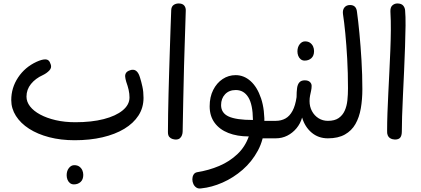

<svg xmlns="http://www.w3.org/2000/svg" viewBox="-20 -799 2431 1109"><path d="M411 11Q331 11 264 -6.5Q197 -24 148 -55.5Q99 -87 72 -129.5Q45 -172 45 -221Q45 -292 84.5 -351.5Q124 -411 191 -442Q222 -456 241 -456Q253 -456 260.5 -449.5Q268 -443 273 -427Q280 -408 265 -392Q250 -376 227 -365Q185 -346 159 -314Q133 -282 133 -241Q133 -211 153.5 -184.5Q174 -158 212 -137.5Q250 -117 301.5 -105Q353 -93 415 -93Q509 -93 579 -111Q649 -129 688.5 -161.5Q728 -194 728 -236Q728 -258 723 -280Q718 -302 709 -327Q704 -344 703 -356.5Q702 -369 708.5 -378.5Q715 -388 731 -393Q735 -395 739 -395.5Q743 -396 748 -396Q761 -396 771.5 -385Q782 -374 789 -350Q796 -328 802.5 -298.5Q809 -269 809 -234Q809 -177 780 -132Q751 -87 698 -55Q645 -23 572 -6Q499 11 411 11ZM407 266Q393 266 383.5 258Q374 250 369.5 238Q365 226 365 213Q365 188 378 171.5Q391 155 409 155Q427 155 438.5 163.5Q450 172 455.5 184.5Q461 197 461 211Q461 238 445.5 252Q430 266 407 266Z M995 7Q988 7 977 4Q966 1 958 -8Q950 -17 950 -36Q950 -84 951 -140.5Q952 -197 953.5 -258.5Q955 -320 957 -384Q959 -448 961 -510.5Q963 -573 965 -631.5Q967 -690 969 -741Q970 -761 982.5 -770Q995 -779 1012 -779Q1034 -779 1044 -767Q1054 -755 1053 -737Q1052 -693 1050 -640.5Q1048 -588 1046.5 -531.5Q1045 -475 1043 -417Q1040 -315 1038.5 -221.5Q1037 -128 1035 -40Q1035 -29 1031 -18Q1027 -7 1018.5 0Q1010 7 995 7Z M1143 289Q1126 292 1114.5 284.5Q1103 277 1097 264Q1091 251 1091 236.5Q1091 222 1097.5 210.5Q1104 199 1117 196Q1186 185 1246 159.5Q1306 134 1351 91.5Q1396 49 1417 -11Q1350 -11 1299 -31Q1248 -51 1219.5 -90Q1191 -129 1191 -185Q1191 -239 1211.5 -279.5Q1232 -320 1266 -342.5Q1300 -365 1341 -365Q1389 -365 1427.5 -330.5Q1466 -296 1488 -230.5Q1510 -165 1507 -71Q1504 7 1469.5 71Q1435 135 1381.5 181.5Q1328 228 1265.5 255.5Q1203 283 1143 289ZM1441 -106Q1440 -196 1414 -237.5Q1388 -279 1342 -279Q1303 -279 1280 -254.5Q1257 -230 1257 -192Q1257 -146 1301 -126Q1345 -106 1441 -106ZM1476 0 1495 -101H1573V0ZM1573 0V-101L1591 -89V-16Z M1740 -449Q1726 -449 1716.5 -457Q1707 -465 1702.5 -477Q1698 -489 1698 -502Q1698 -527 1711 -543.5Q1724 -560 1742 -560Q1760 -560 1771.5 -551.5Q1783 -543 1788.5 -530.5Q1794 -518 1794 -504Q1794 -477 1778.5 -463Q1763 -449 1740 -449Z M1573 0 1555 -15V-86L1573 -101Q1604 -101 1628.5 -114.5Q1653 -128 1669.5 -158.5Q1686 -189 1693 -238Q1693 -269 1696 -290.5Q1699 -312 1709.5 -323.5Q1720 -335 1740 -335Q1760 -335 1770 -325.5Q1780 -316 1780 -303Q1780 -289 1777 -275.5Q1774 -262 1771 -247Q1768 -232 1768 -215Q1768 -183 1782 -157Q1796 -131 1820 -116Q1844 -101 1874 -101L1892 -87V-12L1874 0Q1819 0 1780 -33Q1741 -66 1725 -120Q1715 -85 1692.5 -58Q1670 -31 1639.5 -15.5Q1609 0 1573 0Z M1874 0 1856 -11V-86L1874 -101Q1913 -101 1936 -117Q1959 -133 1971 -159.5Q1983 -186 1986.5 -219.5Q1990 -253 1990 -289Q1990 -378 1985.5 -459Q1981 -540 1974.5 -606.5Q1968 -673 1961 -718Q1958 -742 1969.5 -756Q1981 -770 2002 -770Q2020 -770 2030 -760Q2040 -750 2042 -730Q2049 -680 2056 -607Q2063 -534 2068 -450.5Q2073 -367 2073 -284Q2073 -224 2064 -172.5Q2055 -121 2033 -82.5Q2011 -44 1972 -22Q1933 0 1874 0Z M2261 7Q2255 7 2247 5Q2239 3 2231.5 -2Q2224 -7 2219.5 -17.5Q2215 -28 2216 -44Q2216 -92 2218 -147.5Q2220 -203 2223 -263Q2226 -323 2229 -384.5Q2232 -446 2234.5 -506.5Q2237 -567 2237.5 -624Q2238 -681 2235 -732Q2234 -757 2246.5 -768Q2259 -779 2275 -779Q2298 -779 2308.5 -767Q2319 -755 2320 -738Q2323 -706 2322.5 -651Q2322 -596 2319.5 -528Q2317 -460 2314 -388Q2311 -316 2307.5 -248.5Q2304 -181 2302.5 -126.5Q2301 -72 2301 -40Q2301 -16 2292 -4.5Q2283 7 2261 7Z"/></svg>

Font: Playpen Sans Arabic
Style: Regular
Weight: 400
Designer: Azza Alameddine, Laura Meseguer, Veronika Burian, José Scaglione
Foundry: TypeTogether
Version: Version 2.000